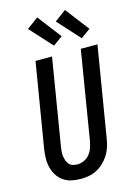

<svg xmlns="http://www.w3.org/2000/svg" viewBox="-144 -1054 793 1135"><g transform="rotate(-15 252.5 -486.5)"><path d="M205 8Q176 8 148.5 2Q121 -4 99 -19.5Q77 -35 62.5 -58Q48 -81 41.5 -108Q35 -135 35.5 -164Q36 -193 41 -222L126 -735H227L140 -207Q138 -193 136.5 -178.5Q135 -164 137 -150Q139 -136 143.5 -122.5Q148 -109 156.5 -99Q165 -89 178.5 -84.5Q192 -80 207 -80Q227 -80 247.5 -89Q268 -98 282 -115Q296 -132 303 -152.5Q310 -173 314 -193L403 -735H505L413 -179Q409 -154 401 -130Q393 -106 379 -84Q365 -62 345.5 -43.5Q326 -25 303 -13Q280 -1 255 3.5Q230 8 205 8ZM425 -794 302 -929 372 -981 483 -836ZM255 -794 132 -929 202 -981 313 -836Z"/></g></svg>

Font: Iosevka SS04 Semibold Oblique
Style: Regular
Weight: 600
Italic angle: -9°
Monospace: yes
Designer: Belleve Invis
Foundry: Belleve Invis
Version: Version 19.0.0; ttfautohint (v1.8.4)